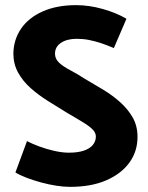

<svg xmlns="http://www.w3.org/2000/svg" viewBox="-20 -714 577 747"><path d="M40 -43Q58 -32 84.5 -22Q111 -12 140.5 -4Q170 4 199 8.5Q228 13 252 13Q335 13 393.5 -12.5Q452 -38 483.5 -81.5Q515 -125 515 -181Q515 -224 496.5 -256.5Q478 -289 448 -316Q418 -343 381.5 -365Q345 -387 309 -408Q280 -427 253 -441Q226 -455 210 -470Q194 -485 194 -505Q194 -532 217.5 -547.5Q241 -563 278 -563Q304 -563 326.5 -558.5Q349 -554 372 -546.5Q395 -539 423 -527L472 -641Q433 -664 380 -679Q327 -694 276 -694Q201 -694 146 -669.5Q91 -645 62 -602.5Q33 -560 32 -506Q32 -465 50.5 -431.5Q69 -398 99.5 -371Q130 -344 166 -321.5Q202 -299 236 -278Q264 -261 291 -245.5Q318 -230 335.5 -215Q353 -200 353 -183Q353 -165 341.5 -150.5Q330 -136 306.5 -128Q283 -120 248 -120Q222 -120 191 -127Q160 -134 132 -144.5Q104 -155 85 -165Z"/></svg>

Font: Catamaran Thin ExtraBold
Style: Regular
Weight: 800
Version: Version 2.000